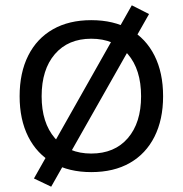

<svg xmlns="http://www.w3.org/2000/svg" viewBox="-20 -637 690 724"><path d="M173 67 108 36 477 -617 542 -584ZM324 12Q240 12 179.5 -22.5Q119 -57 86.5 -121.5Q54 -186 54 -274Q54 -363 86.5 -427.5Q119 -492 179.5 -526.5Q240 -561 324 -561Q409 -561 469.5 -526.5Q530 -492 562.5 -427.5Q595 -363 595 -274Q595 -186 562.5 -121.5Q530 -57 469.5 -22.5Q409 12 324 12ZM324 -58Q412 -58 462 -116Q512 -174 512 -274Q512 -375 462 -433Q412 -491 324 -491Q237 -491 187 -433Q137 -375 137 -274Q137 -174 187 -116Q237 -58 324 -58Z"/></svg>

Font: Azeret Mono Light
Style: Regular
Weight: 300
Designer: Martin Vácha
Foundry: Displaay
Version: Version 1.002